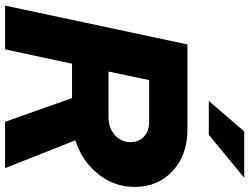

<svg xmlns="http://www.w3.org/2000/svg" viewBox="-130 -828 958 737"><g transform="rotate(90 348.5 -459.0)"><path d="M1 0 150 -700H476Q574 -700 635.5 -643.5Q697 -587 697 -497Q697 -418 646.5 -356Q596 -294 518 -270L625 0H447L356 -257H224L169 0ZM446 -553H287L254 -397H429Q470 -397 497.5 -421Q525 -445 525 -481Q525 -514 503.5 -533.5Q482 -553 446 -553ZM484 -918H662L497 -782H367Z"/></g></svg>

Font: Red Hat Display Black
Style: Italic
Weight: 900
Italic angle: -12°
Designer: Pentagram / MCKL
Foundry: Pentagram / MCKL
Version: Version 1.003; Red Hat Display Black Italic